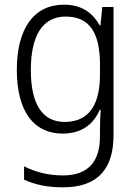

<svg xmlns="http://www.w3.org/2000/svg" viewBox="-20 -562 586 822"><path d="M254 -542C123 -542 52 -437 52 -263C52 -85 125 10 248 10C325 10 379 -26 407 -92H411C409 -63 408 -33 408 -7V23C408 131 356 189 250 189C186 189 130 174 83 150V207C128 228 181 240 249 240C401 240 466 159 466 17V-532H418L410 -453H407C376 -508 329 -542 254 -542ZM261 -491C367 -491 408 -417 408 -285V-242C408 -125 369 -40 257 -40C162 -40 112 -115 112 -262C112 -406 160 -491 261 -491Z"/></svg>

Font: Noto Sans Bengali SemiCondensed Light
Style: Regular
Weight: 300
Width: 4
Designer: Joana Ranito - Universal Thirst; Jelle Bosma - Monotype Design Team
Foundry: Universal Thirst ehf.
Version: Version 3.000